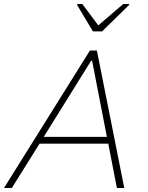

<svg xmlns="http://www.w3.org/2000/svg" viewBox="-37 -941 740 961"><path d="M-17 0 413 -688H448L585 0H548L505 -222H161L22 0ZM182 -256H498L424 -637H419ZM428 -784 349 -916 350 -921H375L455 -814L580 -921H610L609 -916L474 -784Z"/></svg>

Font: Saira Thin Thin
Style: Italic
Weight: 250
Italic angle: -12°
Version: Version 1.101